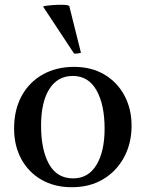

<svg xmlns="http://www.w3.org/2000/svg" viewBox="-20 -772 611 804"><path d="M281 12Q208 12 153.5 -19.5Q99 -51 69 -106.5Q39 -162 39 -234Q39 -312 70.5 -370Q102 -428 159 -460Q216 -492 290 -492Q363 -492 417 -460Q471 -428 501 -372Q531 -316 531 -245Q531 -172 499.5 -113.5Q468 -55 412 -21.5Q356 12 281 12ZM152 -246Q152 -144 185.5 -84.5Q219 -25 286 -25Q350 -25 384 -81.5Q418 -138 418 -233Q418 -334 384 -394Q350 -454 285 -454Q221 -454 186.5 -399Q152 -344 152 -246ZM162 -742V-746Q197 -752 236 -752Q265 -752 270 -747L319 -551Q313 -549 304 -548Q295 -547 290 -548Z"/></svg>

Font: Tiro Telugu
Style: Regular
Weight: 400
Designer: Telugu: John Hudson & Fiona Ross. Latin: John Hudson.
Foundry: Tiro Typeworks Ltd.
Version: Version 1.52